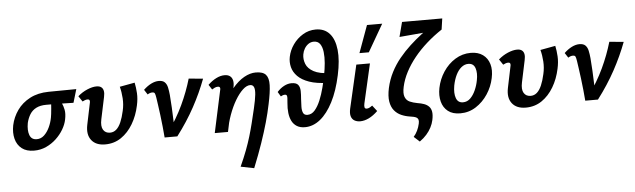

<svg xmlns="http://www.w3.org/2000/svg" viewBox="-56 -934 4781 1446"><g transform="rotate(-5 2334.0 -211.0)"><path d="M174 13Q116 13 81 -14.5Q46 -42 34 -88.5Q22 -135 33 -191Q46 -252 82.5 -303.5Q119 -355 179 -386.5Q239 -418 320 -419L530 -421L500 -320Q442 -322 394.5 -322.5Q347 -323 295 -323Q249 -323 218.5 -307.5Q188 -292 170.5 -264Q153 -236 144 -199Q134 -143 147.5 -107Q161 -71 201 -71Q233 -71 257 -93.5Q281 -116 297.5 -151Q314 -186 321 -224Q323 -232 325 -250.5Q327 -269 329 -290Q331 -311 332 -329Q333 -347 332 -353L396 -367Q402 -347 412.5 -325Q423 -303 429 -273.5Q435 -244 426 -200Q419 -164 397 -126.5Q375 -89 341.5 -57.5Q308 -26 265.5 -6.5Q223 13 174 13Z M711 13Q641 13 607.5 -30Q574 -73 589 -146L622 -305Q625 -316 624 -323Q623 -330 619 -333Q615 -336 607 -336Q598 -336 588 -332.5Q578 -329 569 -324L541 -366Q574 -395 613 -411.5Q652 -428 683 -428Q706 -428 719 -418Q732 -408 735.5 -389.5Q739 -371 733 -344L698 -178Q687 -126 703.5 -99Q720 -72 755 -72Q782 -72 802.5 -90Q823 -108 838 -142.5Q853 -177 864 -227Q875 -274 872 -321.5Q869 -369 858 -410L972 -431Q980 -394 982.5 -351Q985 -308 974 -258Q958 -182 921.5 -120.5Q885 -59 832 -23Q779 13 711 13Z M1161 0Q1158 -38 1153.5 -82.5Q1149 -127 1143.5 -170Q1138 -213 1133 -248Q1128 -283 1125 -303Q1121 -329 1116.5 -337.5Q1112 -346 1098 -346Q1088 -346 1078.5 -342.5Q1069 -339 1062 -334L1038 -371Q1066 -398 1096 -413Q1126 -428 1154 -428Q1184 -428 1199 -413Q1214 -398 1219.5 -372.5Q1225 -347 1228 -316Q1232 -268 1234.5 -219.5Q1237 -171 1238.5 -122.5Q1240 -74 1239 -26L1190 -35Q1260 -133 1306 -231Q1352 -329 1380 -426L1488 -416Q1449 -312 1392.5 -208Q1336 -104 1257 0Z M1712 269Q1742 203 1762 150Q1782 97 1796.5 48.5Q1811 0 1823.5 -50Q1836 -100 1850 -160Q1865 -224 1869 -262.5Q1873 -301 1865 -319Q1857 -337 1837 -337Q1810 -337 1780.5 -309.5Q1751 -282 1723 -235Q1695 -188 1673 -127.5Q1651 -67 1640 0H1566Q1591 -111 1628 -191.5Q1665 -272 1709 -324.5Q1753 -377 1798.5 -402.5Q1844 -428 1887 -428Q1941 -428 1963 -403Q1985 -378 1983.5 -324Q1982 -270 1963 -182Q1950 -118 1930 -47Q1910 24 1881.5 107Q1853 190 1813 289ZM1540 0 1609 -320Q1611 -326 1610.5 -332Q1610 -338 1606.5 -342Q1603 -346 1593 -346Q1581 -346 1569.5 -340.5Q1558 -335 1549 -329L1525 -366Q1555 -395 1587.5 -411.5Q1620 -428 1651 -428Q1677 -428 1692.5 -416Q1708 -404 1712.5 -382Q1717 -360 1710 -329L1640 0Z M2105 -177Q2108 -203 2108 -217Q2108 -231 2104.5 -236.5Q2101 -242 2091 -242Q2083 -242 2074.5 -239Q2066 -236 2060 -232L2039 -267Q2063 -294 2091.5 -309Q2120 -324 2148 -324Q2185 -324 2198.5 -306Q2212 -288 2212.5 -259.5Q2213 -231 2210 -199Q2208 -169 2207.5 -140.5Q2207 -112 2215.5 -94Q2224 -76 2248 -76Q2280 -76 2304 -104Q2328 -132 2346 -175.5Q2364 -219 2377 -269Q2390 -319 2398 -362Q2407 -407 2411 -453Q2415 -499 2410.5 -537Q2406 -575 2390 -598Q2374 -621 2343 -621Q2320 -621 2302 -608.5Q2284 -596 2272 -576Q2260 -556 2256 -532Q2250 -496 2264 -460Q2278 -424 2321.5 -400.5Q2365 -377 2445 -375L2421 -303Q2337 -305 2281.5 -324.5Q2226 -344 2195 -375.5Q2164 -407 2154.5 -445.5Q2145 -484 2153 -523Q2163 -572 2193 -614.5Q2223 -657 2267.5 -684Q2312 -711 2365 -711Q2431 -711 2469.5 -667.5Q2508 -624 2516.5 -544Q2525 -464 2501 -354Q2476 -237 2433.5 -154.5Q2391 -72 2337 -28.5Q2283 15 2221 15Q2185 15 2160.5 0Q2136 -15 2122.5 -41.5Q2109 -68 2105 -103Q2101 -138 2105 -177Z M2639 7Q2615 7 2596.5 -3.5Q2578 -14 2571 -36.5Q2564 -59 2572 -95L2647 -421H2750L2682 -124Q2678 -106 2680.5 -95Q2683 -84 2697 -84Q2705 -84 2714.5 -88Q2724 -92 2739 -103L2773 -59Q2739 -26 2705 -9.5Q2671 7 2639 7ZM2678 -505 2753 -711H2868L2749 -505Z M3073 198 3030 159Q3047 140 3059 115Q3071 90 3077 62Q3081 43 3077.5 32.5Q3074 22 3064.5 16.5Q3055 11 3042.5 8.5Q3030 6 3017 4Q2982 -1 2951 -14.5Q2920 -28 2898.5 -54Q2877 -80 2870 -121.5Q2863 -163 2876 -224Q2890 -287 2918 -341.5Q2946 -396 2984.5 -443Q3023 -490 3067.5 -531Q3112 -572 3158.5 -607.5Q3205 -643 3248 -674L3310 -628Q3248 -587 3194.5 -539.5Q3141 -492 3099 -440Q3057 -388 3028.5 -333.5Q3000 -279 2988 -224Q2977 -174 2987.5 -147Q2998 -120 3023 -109Q3048 -98 3081 -92Q3108 -88 3130 -80Q3152 -72 3166.5 -57Q3181 -42 3185 -17.5Q3189 7 3181 45Q3175 73 3161 100Q3147 127 3125.5 151.5Q3104 176 3073 198ZM2989 -600 3018 -711H3322L3310 -628Z M3396 13Q3338 13 3303 -14.5Q3268 -42 3256 -88.5Q3244 -135 3255 -191Q3268 -256 3304.5 -311.5Q3341 -367 3395 -400.5Q3449 -434 3513 -434Q3568 -434 3604 -408Q3640 -382 3653.5 -336.5Q3667 -291 3654 -231Q3641 -167 3604.5 -111.5Q3568 -56 3514.5 -21.5Q3461 13 3396 13ZM3423 -68Q3455 -68 3478.5 -91Q3502 -114 3518 -150Q3534 -186 3541 -224Q3552 -278 3539.5 -315.5Q3527 -353 3487 -353Q3459 -353 3435 -333.5Q3411 -314 3394 -279.5Q3377 -245 3368 -199Q3358 -141 3371.5 -104.5Q3385 -68 3423 -68Z M3891 13Q3821 13 3787.5 -30Q3754 -73 3769 -146L3802 -305Q3805 -316 3804 -323Q3803 -330 3799 -333Q3795 -336 3787 -336Q3778 -336 3768 -332.5Q3758 -329 3749 -324L3721 -366Q3754 -395 3793 -411.5Q3832 -428 3863 -428Q3886 -428 3899 -418Q3912 -408 3915.5 -389.5Q3919 -371 3913 -344L3878 -178Q3867 -126 3883.5 -99Q3900 -72 3935 -72Q3962 -72 3982.5 -90Q4003 -108 4018 -142.5Q4033 -177 4044 -227Q4055 -274 4052 -321.5Q4049 -369 4038 -410L4152 -431Q4160 -394 4162.5 -351Q4165 -308 4154 -258Q4138 -182 4101.5 -120.5Q4065 -59 4012 -23Q3959 13 3891 13Z M4341 0Q4338 -38 4333.5 -82.5Q4329 -127 4323.5 -170Q4318 -213 4313 -248Q4308 -283 4305 -303Q4301 -329 4296.5 -337.5Q4292 -346 4278 -346Q4268 -346 4258.5 -342.5Q4249 -339 4242 -334L4218 -371Q4246 -398 4276 -413Q4306 -428 4334 -428Q4364 -428 4379 -413Q4394 -398 4399.5 -372.5Q4405 -347 4408 -316Q4412 -268 4414.5 -219.5Q4417 -171 4418.5 -122.5Q4420 -74 4419 -26L4370 -35Q4440 -133 4486 -231Q4532 -329 4560 -426L4668 -416Q4629 -312 4572.5 -208Q4516 -104 4437 0Z"/></g></svg>

Font: Ysabeau Office
Style: Bold Italic
Weight: 700
Italic angle: -12°
Designer: Christian Thalmann (Catharsis Fonts)
Version: Version 2.001;gftools[0.9.30]; featfreeze: tnum,lnum,ss02